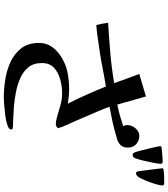

<svg xmlns="http://www.w3.org/2000/svg" viewBox="45 -922 909 1040"><g transform="rotate(90 500.0 -401.5)"><path d="M779 -639Q779 -668 760 -684.5Q741 -701 715 -701Q693 -701 675 -681Q657 -661 657 -634Q657 -624 663 -614Q632 -604 609 -597Q586 -590 546 -582L502 -737L380 -701Q393 -667 405.5 -633Q418 -599 430 -565Q348 -551 266.5 -544Q185 -537 103 -532Q105 -516 108 -499.5Q111 -483 115 -468Q153 -471 189 -476.5Q225 -482 262 -487Q307 -494 355 -503.5Q403 -513 448 -520Q467 -473 492.5 -415.5Q518 -358 541 -314Q522 -317 502.5 -319Q483 -321 463 -321Q438 -321 414 -318.5Q390 -316 366 -311Q330 -303 294.5 -282.5Q259 -262 235.5 -231Q212 -200 212 -158Q212 -100 240.5 -62.5Q269 -25 314 -4Q359 17 410.5 25Q462 33 508 33Q518 33 545.5 31Q573 29 604.5 25Q636 21 658.5 13Q681 5 681 -7Q681 -14 673 -15.5Q665 -17 661 -17Q637 -17 607.5 -19Q578 -21 555 -22Q521 -25 480.5 -32.5Q440 -40 403.5 -56Q367 -72 344 -100Q321 -128 321 -173Q321 -216 347 -239.5Q373 -263 411 -273Q449 -283 483 -283Q518 -283 550.5 -273.5Q583 -264 615 -255Q623 -253 632 -251Q641 -249 650 -249Q666 -249 674 -261Q666 -287 655 -311Q644 -335 633 -359Q625 -380 610.5 -412.5Q596 -445 581.5 -479Q567 -513 558 -540Q595 -547 622.5 -552.5Q650 -558 676.5 -565Q703 -572 734 -581Q754 -587 766.5 -601Q779 -615 779 -639ZM867 -817Q867 -822 863 -825Q859 -828 854 -828Q849 -828 832.5 -826.5Q816 -825 800 -824Q784 -823 777 -821Q771 -820 771 -814Q771 -811 775 -792.5Q779 -774 785 -749.5Q791 -725 796.5 -703.5Q802 -682 806 -674Q810 -665 819 -665Q827 -665 832 -671Q837 -677 838 -683Q844 -699 850.5 -727Q857 -755 862 -781.5Q867 -808 867 -817ZM984 -825Q984 -836 972 -836Q954 -836 934.5 -835.5Q915 -835 897 -832Q891 -831 891 -826Q891 -823 893.5 -803Q896 -783 899 -758Q902 -733 905 -714Q908 -695 908 -693Q911 -683 918 -683Q924 -683 932 -689Q938 -694 947 -712Q956 -730 964.5 -753Q973 -776 978.5 -796Q984 -816 984 -825Z"/></g></svg>

Font: UoqMunThenKhung
Style: Regular
Weight: 400
Designer: Font-Kai, 金井和夫, 宇文滿月
Foundry: Kazuo Kanai, Moonlit Owen
Version: Version 1.197